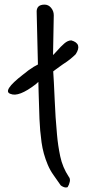

<svg xmlns="http://www.w3.org/2000/svg" viewBox="-20 -752 380 832"><path d="M135 -387Q61 -330 26 -345Q-13 -357 80 -429Q80 -429 86 -433.5Q92 -438 103 -447Q126 -464 149 -475Q168 -484 180.5 -491.5Q193 -499 199 -504Q213 -515 228 -532.5Q243 -550 258.5 -563.5Q274 -577 289 -577Q338 -563 308 -517Q298 -507 284.5 -496Q271 -485 252 -473Q234 -460 223.5 -452.5Q213 -445 211 -443Q184 -426 165 -412Q146 -398 135 -387ZM273 59Q265 62 256 58.5Q247 55 243 51Q228 29 212.5 7.5Q197 -14 187 -38Q167 -85 160 -135.5Q153 -186 151 -237Q147 -352 144.5 -466.5Q142 -581 139 -696Q136 -732 173 -732Q190 -732 201.5 -718Q213 -704 213 -686L209 -469Q214 -394 217 -319Q220 -244 227 -169Q231 -122 241 -74.5Q251 -27 278 14Q285 22 282.5 35Q280 48 273 59Z"/></svg>

Font: Mynerve
Style: Regular
Weight: 400
Designer: Carolina Short
Foundry: Carolina Short
Version: Version 1.000; ttfautohint (v1.8.4.7-5d5b)